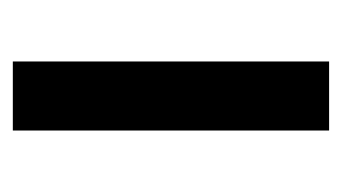

<svg xmlns="http://www.w3.org/2000/svg" viewBox="-134 -392 521 292"><g transform="rotate(90 126.0 -245.5)"><path d="M178 -5V-486H73V-5Z"/></g></svg>

Font: Falling Sky
Style: Light
Weight: 400
Designer: Paul D. Hunt
Foundry: Adobe Systems Incorporated
Version: Version 1.02